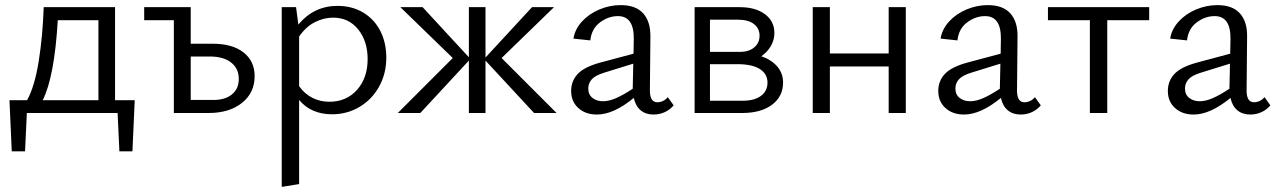

<svg xmlns="http://www.w3.org/2000/svg" viewBox="-20 -442 4993 751"><path d="M17 -50H86Q116 -105 131.5 -203Q147 -301 151 -414H430V-50H507L498 150H447L440 0H85L78 150H26ZM365 -50V-363H206Q193 -141 147 -50Z M660 -363H544V-414H726V-271H812Q889 -271 932.5 -237Q976 -203 976 -144Q976 -79 926.5 -39.5Q877 0 796 0H660ZM815 -51Q861 -51 887.5 -73Q914 -95 914 -133Q914 -174 884 -197.5Q854 -221 800 -221H726V-51Z M1150 -51V278L1082 289V-414H1138L1147 -346Q1208 -419 1300 -419Q1357 -419 1400.5 -393Q1444 -367 1467.5 -321Q1491 -275 1491 -217Q1491 -154 1463 -103.5Q1435 -53 1386.5 -24Q1338 5 1279 5Q1197 5 1150 -51ZM1268 -44Q1335 -44 1376.5 -90.5Q1418 -137 1418 -211Q1418 -281 1381 -327Q1344 -373 1283 -373Q1246 -373 1211 -355Q1176 -337 1150 -299V-105Q1171 -75 1201.5 -59.5Q1232 -44 1268 -44Z M1879 -205V0H1814V-205L1624 0H1536L1751 -215L1546 -414H1633L1814 -218V-414H1879V-217L2061 -414H2147L1942 -215L2157 0H2069Z M2459 -59Q2380 6 2315 6Q2270 6 2242 -19.5Q2214 -45 2214 -86Q2214 -125 2239.5 -152.5Q2265 -180 2327 -197L2458 -232L2459 -290Q2460 -379 2397 -379Q2360 -379 2327 -354.5Q2294 -330 2289 -284L2223 -291Q2229 -328 2256.5 -358Q2284 -388 2324.5 -405Q2365 -422 2408 -422Q2467 -422 2496 -389.5Q2525 -357 2524 -298L2522 -88Q2522 -42 2551 -42Q2562 -42 2573 -47Q2584 -52 2592 -62L2615 -30Q2601 -13 2580.5 -3.5Q2560 6 2536 6Q2506 6 2486 -10.5Q2466 -27 2459 -59ZM2339 -46Q2362 -46 2390.5 -58.5Q2419 -71 2455 -95V-101L2457 -193L2344 -158Q2308 -147 2294.5 -131.5Q2281 -116 2281 -96Q2281 -72 2297.5 -59Q2314 -46 2339 -46Z M2697 -414H2874Q2935 -414 2972 -386.5Q3009 -359 3009 -313Q3009 -286 2995.5 -262.5Q2982 -239 2958 -222Q2998 -208 3020.5 -181.5Q3043 -155 3043 -119Q3043 -65 3000 -32.5Q2957 0 2883 0H2697ZM2982 -119Q2982 -153 2952 -172Q2922 -191 2864 -191H2757V-48H2885Q2931 -48 2956.5 -67Q2982 -86 2982 -119ZM2874 -239Q2909 -239 2930 -256.5Q2951 -274 2951 -303Q2951 -330 2929.5 -347.5Q2908 -365 2866 -365H2757V-239Z M3456 -182H3226V0H3159V-414H3226V-233H3456V-414H3523V0H3456Z M3895 -59Q3816 6 3751 6Q3706 6 3678 -19.5Q3650 -45 3650 -86Q3650 -125 3675.5 -152.5Q3701 -180 3763 -197L3894 -232L3895 -290Q3896 -379 3833 -379Q3796 -379 3763 -354.5Q3730 -330 3725 -284L3659 -291Q3665 -328 3692.5 -358Q3720 -388 3760.5 -405Q3801 -422 3844 -422Q3903 -422 3932 -389.5Q3961 -357 3960 -298L3958 -88Q3958 -42 3987 -42Q3998 -42 4009 -47Q4020 -52 4028 -62L4051 -30Q4037 -13 4016.5 -3.5Q3996 6 3972 6Q3942 6 3922 -10.5Q3902 -27 3895 -59ZM3775 -46Q3798 -46 3826.5 -58.5Q3855 -71 3891 -95V-101L3893 -193L3780 -158Q3744 -147 3730.5 -131.5Q3717 -116 3717 -96Q3717 -72 3733.5 -59Q3750 -46 3775 -46Z M4243 -363H4079V-414H4475V-363H4311V0H4243Z M4793 -59Q4714 6 4649 6Q4604 6 4576 -19.5Q4548 -45 4548 -86Q4548 -125 4573.5 -152.5Q4599 -180 4661 -197L4792 -232L4793 -290Q4794 -379 4731 -379Q4694 -379 4661 -354.5Q4628 -330 4623 -284L4557 -291Q4563 -328 4590.5 -358Q4618 -388 4658.5 -405Q4699 -422 4742 -422Q4801 -422 4830 -389.5Q4859 -357 4858 -298L4856 -88Q4856 -42 4885 -42Q4896 -42 4907 -47Q4918 -52 4926 -62L4949 -30Q4935 -13 4914.5 -3.5Q4894 6 4870 6Q4840 6 4820 -10.5Q4800 -27 4793 -59ZM4673 -46Q4696 -46 4724.5 -58.5Q4753 -71 4789 -95V-101L4791 -193L4678 -158Q4642 -147 4628.5 -131.5Q4615 -116 4615 -96Q4615 -72 4631.5 -59Q4648 -46 4673 -46Z"/></svg>

Font: LXGW Bright GB
Style: Regular
Weight: 400
Designer: Christian Thalmann (Catharsis Fonts)
Foundry: LXGW / Christian Thalmann (Catharsis Fonts) / Fontworks Inc.
Version: Version 5.510